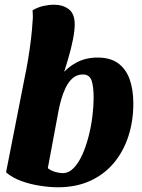

<svg xmlns="http://www.w3.org/2000/svg" viewBox="-20 -774 603 814"><path d="M225.3 20Q192.7 20 151.3 13.8Q110 7.7 71.3 -6.2Q32.7 -20 5.7 -43.3L88.7 -466L239.7 -455.3Q265.3 -488.3 304.7 -509.2Q344 -530 393.7 -530Q448.3 -530 481.5 -505.3Q514.7 -480.7 530 -436.8Q545.3 -393 545.3 -335Q545.3 -261.3 524.5 -197Q503.7 -132.7 463.2 -83.8Q422.7 -35 362.8 -7.5Q303 20 225.3 20ZM245.3 -40Q271.7 -40 292.5 -61.7Q313.3 -83.3 329.2 -118.7Q345 -154 355.8 -196.5Q366.7 -239 371.8 -281.5Q377 -324 377 -358.7Q377 -407.7 368.2 -433Q359.3 -458.3 330.7 -458.3Q306 -458.3 288.2 -442.7Q270.3 -427 258.5 -402.5Q246.7 -378 239.2 -351.2Q231.7 -324.3 227.7 -301.7L182.7 -61Q196.3 -50.3 213.8 -45.2Q231.3 -40 245.3 -40ZM239.7 -432.7 83.3 -438Q92 -479.7 99.2 -522.8Q106.3 -566 111.3 -607.8Q116.3 -649.7 118.3 -685.3Q119.7 -697.7 119.2 -708.8Q118.7 -720 118 -730.3Q140 -743.3 163.8 -748.7Q187.7 -754 209 -754Q246 -754 271.3 -735.2Q296.7 -716.3 296.7 -671Q296.7 -644 289.2 -606Q281.7 -568 268.8 -524.2Q256 -480.3 239.7 -432.7Z"/></svg>

Font: Sansita Swashed Light
Style: Regular
Weight: 300
Designer: Pablo Cosgaya
Foundry: Omnibus-Type
Version: Version 1.003